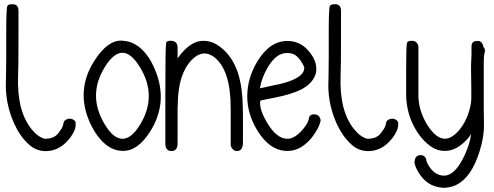

<svg xmlns="http://www.w3.org/2000/svg" viewBox="-20 -732 2361 918"><path d="M40 -711.9Q68.4 -711.9 68.4 -680.7V-546.9Q68.4 -412.1 66.4 -368.2Q60.5 -200.2 131.8 -113.3Q163.1 -75.2 195.3 -68.4Q228.5 -68.4 248 -84Q259.8 -93.8 274.4 -117.2Q282.2 -130.9 283.2 -141.6Q285.2 -158.2 303.7 -163.1Q319.3 -168 333 -158.2Q341.8 -151.4 341.8 -144.5V-136.7Q341.8 -107.4 314.5 -72.3Q262.7 -4.9 188.5 -9.8Q153.3 -12.7 125 -35.2Q108.4 -48.8 94.7 -65.4Q58.6 -107.4 35.2 -171.9Q7.8 -247.1 7.8 -324.2L8.8 -365.2Q9.8 -406.2 9.8 -459V-574.2Q9.8 -688.5 14.6 -702.1Q17.6 -711.9 40 -711.9Z M566.4 -10.7Q566.4 -10.7 566.4 -10.7Q510.7 -10.7 463.9 -61.5Q430.7 -97.7 408.2 -149.4Q342.8 -299.8 428.7 -437.5Q485.4 -528.3 545.9 -537.1Q559.6 -539.1 578.1 -536.1Q610.4 -532.2 640.6 -510.7Q688.5 -475.6 719.7 -402.3Q787.1 -245.1 698.2 -103.5Q638.7 -8.8 566.4 -10.7ZM649.4 -410.2Q566.4 -547.9 481.9 -412.6Q397.5 -277.3 479.5 -139.6Q521.5 -68.4 565.4 -68.4Q609.4 -68.4 651.4 -138.7Q732.4 -274.4 649.4 -410.2Z M770.5 -46.9V-279.3Q770.5 -511.7 774.4 -527.3Q777.3 -537.1 795.9 -537.1Q813.5 -537.1 822.3 -527.3Q829.1 -518.6 829.1 -503.9V-453.1Q844.7 -475.6 860.4 -491.2Q900.4 -531.2 939.5 -536.1Q955.1 -538.1 972.7 -535.2Q1000 -531.2 1027.3 -511.7Q1079.1 -475.6 1108.4 -408.2Q1138.7 -336.9 1140.6 -222.7Q1140.6 -220.7 1141.6 -181.6V-50.8Q1141.6 -9.8 1112.3 -9.8Q1098.6 -9.8 1089.8 -22.5Q1084 -29.3 1083 -37.1V-214.8Q1083 -398.4 1003.9 -459Q950.2 -499 898.4 -447.3Q833 -381.8 830.1 -241.2Q830.1 -225.6 829.1 -220.7V-46.9Q829.1 -9.8 799.8 -9.8Q770.5 -9.8 770.5 -46.9Z M1457 -166Q1460 -185.5 1481.4 -185.5Q1502.9 -185.5 1509.8 -168Q1512.7 -162.1 1512.7 -156.2Q1512.7 -153.3 1512.7 -150.4Q1512.7 -150.4 1511.7 -150.4Q1506.8 -125 1479.5 -85.9Q1460 -58.6 1438.5 -42Q1395.5 -6.8 1343.8 -10.7Q1267.6 -15.6 1210.9 -107.4Q1162.1 -186.5 1162.1 -272.5Q1163.1 -362.3 1212.9 -442.4Q1272.5 -538.1 1357.4 -536.1Q1431.6 -535.2 1476.6 -459Q1493.2 -430.7 1492.2 -400.4Q1492.2 -397.5 1492.2 -396.5Q1492.2 -388.7 1489.3 -378.9Q1474.6 -331.1 1417 -302.7Q1371.1 -280.3 1291 -264.6Q1275.4 -261.7 1251 -256.8Q1226.6 -251 1225.6 -251Q1223.6 -251 1223.6 -241.2Q1222.7 -203.1 1256.8 -145.5Q1302.7 -68.4 1354.5 -68.4Q1389.6 -68.4 1428.7 -114.3Q1454.1 -144.5 1457 -166ZM1222.7 -309.6Q1263.7 -319.3 1289.1 -324.2Q1348.6 -335 1385.7 -352.5Q1434.6 -376 1434.6 -406.2Q1434.6 -406.2 1434.6 -412.1Q1434.6 -408.2 1433.6 -412.1Q1430.7 -421.9 1420.9 -436.5Q1406.2 -459 1391.6 -468.8Q1375 -479.5 1349.6 -478.5Q1330.1 -477.5 1312.5 -467.8Q1275.4 -445.3 1245.1 -380.9Q1227.5 -341.8 1222.7 -309.6Z M1582 -711.9Q1610.4 -711.9 1610.4 -680.7V-546.9Q1610.4 -412.1 1608.4 -368.2Q1602.5 -200.2 1673.8 -113.3Q1705.1 -75.2 1737.3 -68.4Q1770.5 -68.4 1790 -84Q1801.8 -93.8 1816.4 -117.2Q1824.2 -130.9 1825.2 -141.6Q1827.1 -158.2 1845.7 -163.1Q1861.3 -168 1875 -158.2Q1883.8 -151.4 1883.8 -144.5V-136.7Q1883.8 -107.4 1856.4 -72.3Q1804.7 -4.9 1730.5 -9.8Q1695.3 -12.7 1667 -35.2Q1650.4 -48.8 1636.7 -65.4Q1600.6 -107.4 1577.1 -171.9Q1549.8 -247.1 1549.8 -324.2L1550.8 -365.2Q1551.8 -406.2 1551.8 -459V-574.2Q1551.8 -688.5 1556.6 -702.1Q1559.6 -711.9 1582 -711.9Z M2293 -441.4V-263.7V-214.8Q2293 -167 2293.9 -144.5Q2295.9 -80.1 2272.5 -6.8Q2233.4 117.2 2161.1 152.3Q2132.8 166 2097.7 166L2090.8 165Q2020.5 158.2 1980.5 91.8Q1962.9 62.5 1960.9 39.1Q1961.9 43.9 1962.9 37.1Q1965.8 9.8 1991.2 9.8Q2012.7 9.8 2018.6 32.2Q2018.6 34.2 2018.6 35.2Q2021.5 48.8 2035.2 68.4Q2059.6 103.5 2095.7 107.4Q2113.3 109.4 2128.9 101.6Q2168 83 2202.1 8.8Q2227.5 -45.9 2232.4 -91.8Q2215.8 -64.5 2190.4 -43.9Q2134.8 2.9 2072.3 -15.6Q2039.1 -26.4 2006.8 -60.5Q1959 -111.3 1936.5 -182.6Q1921.9 -231.4 1921.9 -280.3V-396.5Q1921.9 -512.7 1925.8 -526.4Q1928.7 -537.1 1948.2 -537.1Q1964.8 -537.1 1973.6 -526.4Q1980.5 -517.6 1980.5 -505.9V-285.2Q1978.5 -207 2023.4 -133.8Q2051.8 -88.9 2083 -74.2Q2122.1 -55.7 2165 -98.6Q2207 -141.6 2225.6 -210Q2233.4 -240.2 2233.4 -261.7V-307.6Q2233.4 -353.5 2232.4 -383.8Q2231.4 -421.9 2233.4 -448.2Q2234.4 -460.9 2234.4 -473.6V-485.4V-508.8Q2234.4 -525.4 2243.2 -531.2Q2249 -536.1 2259.8 -536.1Q2286.1 -538.1 2291 -508.8Q2298.8 -499 2298.8 -491.2Q2298.8 -486.3 2296.9 -479.5Q2293 -464.8 2293 -441.4Z"/></svg>

Font: otype
Style: Regular
Weight: 400
Designer: ironsmith
Version: 4